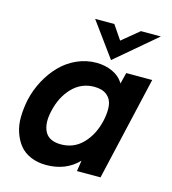

<svg xmlns="http://www.w3.org/2000/svg" viewBox="-105 -776 782 872"><g transform="rotate(15 286.0 -339.5)"><path d="M353 -526.9 234.9 -689H325.2L370.1 -623L450.2 -689H543.9ZM190.9 9.8Q149.9 9.8 117.7 -4.2Q85.4 -18.1 65.9 -42.5Q46.4 -66.9 35.2 -100.3Q23.9 -133.8 24.7 -172.9Q25.4 -211.9 34.2 -254.9Q45.4 -303.7 68.8 -347.4Q92.3 -391.1 125 -424.8Q157.7 -458.5 201.4 -478.3Q245.1 -498 293 -498Q335 -498 369.6 -481.9Q404.3 -465.8 421.9 -435.1L435.1 -487.8H557.1L444.8 0H334L341.8 -50.8Q283.7 9.8 190.9 9.8ZM231.9 -98.1Q293 -98.1 334.7 -141.6Q376.5 -185.1 392.1 -254.9Q400.4 -293.9 397 -324Q393.6 -354 371.8 -372.1Q350.1 -390.1 312 -390.1Q251 -390.1 208.5 -345.9Q166 -301.8 150.9 -232.9Q136.7 -172.4 156 -135.3Q175.3 -98.1 231.9 -98.1Z"/></g></svg>

Font: HK Grotesk Legacy
Style: Bold Italic
Weight: 700
Italic angle: -13°
Designer: Alfredo Marco Pradil
Foundry: Hanken Design Co.
Version: Version 2.022;PS 002.022;hotconv 1.0.88;makeotf.lib2.5.64775